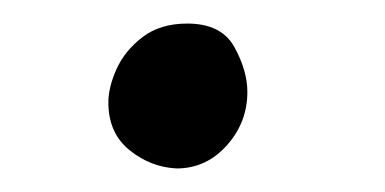

<svg xmlns="http://www.w3.org/2000/svg" viewBox="-20 -403 327 163"><path d="M130 -260Q108 -261 90 -275.5Q72 -290 72 -316Q72 -329 79 -344.5Q86 -360 101 -371.5Q116 -383 139 -383Q168 -383 179 -363Q190 -343 190 -325Q190 -299 172.5 -279.5Q155 -260 130 -260Z"/></svg>

Font: Playpen Sans Hebrew
Style: Regular
Weight: 400
Designer: Tom Grace, Laura Meseguer, Veronika Burian, José Scaglione
Foundry: TypeTogether
Version: Version 2.000